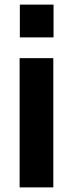

<svg xmlns="http://www.w3.org/2000/svg" viewBox="-20 -812 316 832"><path d="M66 -650H212V-792H66ZM65 -560V0H211V-560Z"/></svg>

Font: Bithumb Trading Sans Bold
Style: Bold
Weight: 700
Designer: Ham Hyungwon
Foundry: Bithumb
Version: Version 0.500;FEAKit 1.0